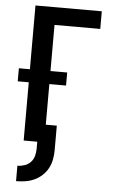

<svg xmlns="http://www.w3.org/2000/svg" viewBox="-62 -777 625 1041"><g transform="rotate(5 250.0 -256.0)"><path d="M66 223V139Q86 139 105 132.5Q124 126 137.5 112Q151 98 156.5 78.5Q162 59 162 39V0H88V-317H28V-388H88V-735H449V-639H200V-388H291V-317H200V-96H260V39Q260 64 255 89.5Q250 115 238 137Q226 159 207 176.5Q188 194 165 204.5Q142 215 116.5 219Q91 223 66 223Z"/></g></svg>

Font: Iosevka Term
Style: Bold
Weight: 700
Monospace: yes
Designer: Belleve Invis
Foundry: Belleve Invis
Version: Version 30.0.1